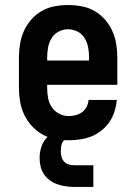

<svg xmlns="http://www.w3.org/2000/svg" viewBox="-20 -548 540 761"><path d="M252 8Q225 8 198 3Q171 -2 147.5 -15.5Q124 -29 105.5 -49.5Q87 -70 75.5 -94.5Q64 -119 59.5 -146Q55 -173 55 -200V-320Q55 -347 59.5 -374Q64 -401 75 -425.5Q86 -450 104 -470.5Q122 -491 145.5 -504.5Q169 -518 196 -523Q223 -528 250 -528Q277 -528 304 -523Q331 -518 354.5 -504.5Q378 -491 396 -470.5Q414 -450 425 -425.5Q436 -401 440.5 -374Q445 -347 445 -320V-212H167V-200Q167 -180 170.5 -160Q174 -140 185 -123.5Q196 -107 214 -97.5Q232 -88 252 -88Q266 -88 280 -91.5Q294 -95 305.5 -103.5Q317 -112 323.5 -125Q330 -138 331 -152H443Q441 -129 434 -106.5Q427 -84 414 -65Q401 -46 382.5 -31Q364 -16 342.5 -7.5Q321 1 298 4.5Q275 8 252 8ZM167 -308H333V-320Q333 -340 329.5 -359.5Q326 -379 316 -396Q306 -413 288 -422.5Q270 -432 250 -432Q230 -432 212 -422.5Q194 -413 184 -396Q174 -379 170.5 -359.5Q167 -340 167 -320ZM275 193Q258 193 241 190.5Q224 188 208 182.5Q192 177 178 167Q164 157 154.5 143Q145 129 141 112Q137 95 137 78Q137 56 144 34Q151 12 167 -4Q183 -20 205.5 -26.5Q228 -33 250 -33V0Q242 0 235.5 6Q229 12 226 19.5Q223 27 222 35Q221 43 221 52Q221 63 224 74Q227 85 234.5 93Q242 101 253 104Q264 107 275 107H350V193Z"/></svg>

Font: Iosevka Gothic
Style: Bold
Weight: 700
Monospace: yes
Designer: Belleve Invis
Foundry: Belleve Invis
Version: Version 15.5.1; ttfautohint (v1.8.4)